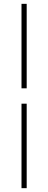

<svg xmlns="http://www.w3.org/2000/svg" viewBox="-20 -840 251 1000"><path d="M119 -300V140H92V-300ZM92 -380V-820H119V-380Z"/></svg>

Font: Kalnia Thin SemiBold
Style: Regular
Weight: 600
Version: Version 1.105